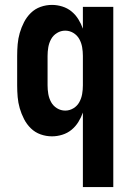

<svg xmlns="http://www.w3.org/2000/svg" viewBox="-20 -548 540 783"><path d="M318 215V-89Q311 -69 299.5 -50.5Q288 -32 271.5 -18.5Q255 -5 234 1.5Q213 8 192 8Q168 8 145.5 0Q123 -8 106 -24.5Q89 -41 78 -62.5Q67 -84 60.5 -106.5Q54 -129 52 -152.5Q50 -176 50 -200V-320Q50 -344 52 -367.5Q54 -391 60.5 -413.5Q67 -436 78 -457.5Q89 -479 106 -495.5Q123 -512 145.5 -520Q168 -528 192 -528Q213 -528 234 -521.5Q255 -515 271.5 -501.5Q288 -488 299.5 -469.5Q311 -451 318 -431V-520H442V215ZM246 -97Q264 -97 279.5 -106.5Q295 -116 303.5 -131.5Q312 -147 315 -164.5Q318 -182 318 -200V-320Q318 -338 315 -355.5Q312 -373 303.5 -388.5Q295 -404 279.5 -413.5Q264 -423 246 -423Q228 -423 212.5 -413.5Q197 -404 188.5 -388.5Q180 -373 177 -355.5Q174 -338 174 -320V-200Q174 -182 177 -164.5Q180 -147 188.5 -131.5Q197 -116 212.5 -106.5Q228 -97 246 -97Z"/></svg>

Font: Iosevka Term Curly Extrabold
Style: Regular
Weight: 800
Designer: Belleve Invis
Foundry: Belleve Invis
Version: Version 32.3.0